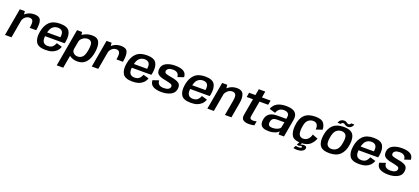

<svg xmlns="http://www.w3.org/2000/svg" viewBox="63 -2205 8508 3903"><g transform="rotate(20 4317.0 -253.5)"><path d="M413 -307H553.5Q580 -457 551.5 -527.5Q523 -598 412 -598Q307.5 -598 234.5 -542.2Q161.5 -486.5 147 -405.5L196 -371.5Q204.5 -421.5 245 -461Q285.5 -500.5 343 -500.5Q393.5 -500.5 413.5 -461.8Q433.5 -423 413 -307ZM-9.5 0H131L216.5 -485L204 -592.5H95Z M864.5 5.5 881 -85.5Q812 -85.5 780.8 -131.8Q749.5 -178 769.5 -297Q790 -420 838.8 -463.5Q887.5 -507 953 -507Q1019.5 -507 1049.8 -466.2Q1080 -425.5 1062.5 -327.5L1070.5 -340.5H763.5L748.5 -255H1186.5Q1192.5 -274 1197 -298Q1222 -441.5 1173.5 -520Q1125 -598.5 969 -598.5Q817.5 -598.5 737.8 -520.8Q658 -443 633.5 -297Q609.5 -156 659.2 -75.2Q709 5.5 864.5 5.5ZM881 -85.5 864.5 5.5Q948 5.5 1001.8 -12.8Q1055.5 -31 1096.8 -69.5Q1138 -108 1158.5 -167.5L1038.5 -202.5Q1022.5 -166 1001.5 -137.8Q980.5 -109.5 950.8 -97.5Q921 -85.5 881 -85.5Z M1190 221.5H1330.5L1457 -495.5L1442.5 -592.5H1333.5ZM1557.5 4Q1672.5 4 1741 -74.5Q1809.5 -153 1832 -297.5Q1854.5 -442 1816.2 -519.8Q1778 -597.5 1663 -597.5Q1560.5 -597.5 1478.2 -548.5Q1396 -499.5 1385.5 -442.5L1436 -378Q1445 -427.5 1493 -464.2Q1541 -501 1598 -501Q1658.5 -501 1684 -458.5Q1709.5 -416 1690 -297Q1670.5 -176.5 1628.2 -134.5Q1586 -92.5 1526 -92.5Q1468.5 -92.5 1433.2 -128.8Q1398 -165 1407 -216.5L1334 -151Q1324 -94 1389.5 -45Q1455 4 1557.5 4Z M2289.5 -307H2430Q2456.5 -457 2428 -527.5Q2399.5 -598 2288.5 -598Q2184 -598 2111 -542.2Q2038 -486.5 2023.5 -405.5L2072.5 -371.5Q2081 -421.5 2121.5 -461Q2162 -500.5 2219.5 -500.5Q2270 -500.5 2290 -461.8Q2310 -423 2289.5 -307ZM1867 0H2007.5L2093 -485L2080.5 -592.5H1971.5Z M2741 5.5 2757.5 -85.5Q2688.5 -85.5 2657.2 -131.8Q2626 -178 2646 -297Q2666.5 -420 2715.2 -463.5Q2764 -507 2829.5 -507Q2896 -507 2926.2 -466.2Q2956.5 -425.5 2939 -327.5L2947 -340.5H2640L2625 -255H3063Q3069 -274 3073.5 -298Q3098.5 -441.5 3050 -520Q3001.5 -598.5 2845.5 -598.5Q2694 -598.5 2614.2 -520.8Q2534.5 -443 2510 -297Q2486 -156 2535.8 -75.2Q2585.5 5.5 2741 5.5ZM2757.5 -85.5 2741 5.5Q2824.5 5.5 2878.2 -12.8Q2932 -31 2973.2 -69.5Q3014.5 -108 3035 -167.5L2915 -202.5Q2899 -166 2878 -137.8Q2857 -109.5 2827.2 -97.5Q2797.5 -85.5 2757.5 -85.5Z M3374.5 4.5Q3488 4.5 3571 -37.8Q3654 -80 3666.5 -168.5Q3679 -256.5 3628.8 -293Q3578.5 -329.5 3473 -346.5Q3394.5 -360 3350 -374.5Q3305.5 -389 3311.5 -431.5Q3316 -464.5 3349.8 -484.8Q3383.5 -505 3443.5 -505Q3506.5 -505 3540.2 -476Q3574 -447 3575 -393L3706 -437Q3703 -524 3638.2 -560.8Q3573.5 -597.5 3458.5 -597.5Q3344.5 -597.5 3264.8 -556.8Q3185 -516 3173 -432Q3160.5 -344.5 3209.8 -306.2Q3259 -268 3357 -252Q3440 -235.5 3486.2 -220.8Q3532.5 -206 3526 -161Q3521.5 -129 3486.8 -108.8Q3452 -88.5 3390 -88.5Q3322.5 -88.5 3287.5 -116.5Q3252.5 -144.5 3252 -205L3121 -160.5Q3126 -69 3193.8 -32.2Q3261.5 4.5 3374.5 4.5Z M4003.5 5.5 4020 -85.5Q3951 -85.5 3919.8 -131.8Q3888.5 -178 3908.5 -297Q3929 -420 3977.8 -463.5Q4026.5 -507 4092 -507Q4158.5 -507 4188.8 -466.2Q4219 -425.5 4201.5 -327.5L4209.5 -340.5H3902.5L3887.5 -255H4325.5Q4331.5 -274 4336 -298Q4361 -441.5 4312.5 -520Q4264 -598.5 4108 -598.5Q3956.5 -598.5 3876.8 -520.8Q3797 -443 3772.5 -297Q3748.5 -156 3798.2 -75.2Q3848 5.5 4003.5 5.5ZM4020 -85.5 4003.5 5.5Q4087 5.5 4140.8 -12.8Q4194.5 -31 4235.8 -69.5Q4277 -108 4297.5 -167.5L4177.5 -202.5Q4161.5 -166 4140.5 -137.8Q4119.5 -109.5 4089.8 -97.5Q4060 -85.5 4020 -85.5Z M4368 0H4508.5L4594.5 -488.5L4582 -593H4473ZM4748 0H4888.5L4945.5 -326Q4967.5 -450 4936.2 -524Q4905 -598 4795.5 -598Q4682 -598 4598.8 -526.5Q4515.5 -455 4502 -379L4564 -344Q4576.5 -413 4623.2 -457Q4670 -501 4726.5 -501Q4781.5 -501 4802.2 -462.8Q4823 -424.5 4805 -324Z M5260.5 7Q5323 7 5382 -6L5398.5 -100Q5361 -87.5 5324 -87.5Q5285.5 -87.5 5267.2 -103.5Q5249 -119.5 5258.5 -170.5L5315.5 -495.5H5503.5L5520.5 -592.5H5333L5356.5 -727.5H5216L5192.5 -592.5H5055.5L5038.5 -495.5H5175L5112 -139Q5097.5 -55.5 5142.2 -24.2Q5187 7 5260.5 7Z M5697.5 6Q5739.5 6 5774.5 -1Q5809.5 -8 5837 -19.2Q5864.5 -30.5 5882.8 -44.2Q5901 -58 5908.5 -71V0H6025.5L6091.5 -372.5Q6106.5 -456.5 6081.8 -506Q6057 -555.5 5999.5 -576.8Q5942 -598 5857.5 -598Q5803.5 -598 5756.2 -588.5Q5709 -579 5670.5 -558.8Q5632 -538.5 5603.8 -506Q5575.5 -473.5 5559.5 -427.5L5690.5 -389.5Q5704.5 -431 5727 -456Q5749.5 -481 5779 -492.2Q5808.5 -503.5 5843 -503.5Q5881 -503.5 5909 -491.2Q5937 -479 5949.2 -452Q5961.5 -425 5951.5 -379.5L5946.5 -352.5H5756.5Q5724 -352.5 5691.2 -348.2Q5658.5 -344 5628.8 -333Q5599 -322 5574.5 -302Q5550 -282 5532.8 -251.2Q5515.5 -220.5 5509 -175.5Q5501.5 -129.5 5508 -97.2Q5514.5 -65 5532.2 -44.8Q5550 -24.5 5575.8 -13.2Q5601.5 -2 5632.8 2Q5664 6 5697.5 6ZM5745 -83Q5724 -83 5705.2 -86.8Q5686.5 -90.5 5672.8 -100.8Q5659 -111 5653 -130Q5647 -149 5652 -179.5Q5657 -209.5 5668.8 -228.2Q5680.5 -247 5697.2 -257Q5714 -267 5734.2 -270.5Q5754.5 -274 5776 -274H5936L5911.5 -153Q5904.5 -138 5888.2 -125.2Q5872 -112.5 5849.5 -103Q5827 -93.5 5800 -88.2Q5773 -83 5745 -83Z M6390.5 5.5Q6528.5 5.5 6594.8 -60Q6661 -125.5 6680 -192.5L6562.5 -237Q6548.5 -172.5 6507 -132Q6465.5 -91.5 6405.5 -91.5Q6347 -91.5 6319.2 -135.5Q6291.5 -179.5 6303.5 -283Q6316.5 -411 6364.8 -455.8Q6413 -500.5 6477 -500.5Q6537 -500.5 6563.8 -462.2Q6590.5 -424 6583 -353.5L6716 -396.5Q6719.5 -470 6674.8 -534Q6630 -598 6492 -598Q6334.5 -598 6253.8 -517.5Q6173 -437 6160 -276.5Q6148 -146 6193.2 -70.2Q6238.5 5.5 6390.5 5.5ZM6367.5 165.5Q6394.5 165.5 6421 160Q6447.5 154.5 6470 143.8Q6492.5 133 6507.8 117.2Q6523 101.5 6526.5 80.5Q6531 53 6514 39.2Q6497 25.5 6465.5 25.5Q6440.5 25.5 6418.2 32.8Q6396 40 6384.5 49.5L6378 74.5Q6386 69.5 6397.8 66Q6409.5 62.5 6420.5 62.5Q6432.5 62.5 6438.5 66.2Q6444.5 70 6443 79Q6440.5 91 6424.2 98.2Q6408 105.5 6379 105.5Q6359.5 105.5 6343.2 102.8Q6327 100 6315.5 97L6285.5 156Q6305 160.5 6326 163Q6347 165.5 6367.5 165.5ZM6378 74.5 6417.5 0H6360L6327.5 68.5Z M7002.5 4.5Q7152.5 4.5 7234.2 -71.8Q7316 -148 7338.5 -298.5Q7361 -446.5 7308.5 -522.8Q7256 -599 7105.5 -599Q6955.5 -599 6873.8 -523.8Q6792 -448.5 6769.5 -298.5Q6747 -150 6799.5 -72.8Q6852 4.5 7002.5 4.5ZM7018 -91Q6955 -91 6923 -133.5Q6891 -176 6910 -298Q6929 -418.5 6978.5 -461Q7028 -503.5 7090.5 -503.5Q7153.5 -503.5 7185.5 -461.2Q7217.5 -419 7198 -298Q7179 -176.5 7129.8 -133.8Q7080.5 -91 7018 -91ZM7172.5 -628Q7197.5 -628 7215.8 -634.5Q7234 -641 7247 -652Q7260 -663 7268 -675Q7276 -687 7280.5 -698.5Q7285 -710 7287 -717.5H7218Q7216.5 -711.5 7211 -703.5Q7205.5 -695.5 7196 -689.8Q7186.5 -684 7174 -684Q7159 -684 7148.2 -689.8Q7137.5 -695.5 7127.5 -703.2Q7117.5 -711 7104.2 -716.5Q7091 -722 7070.5 -722Q7045 -722 7026.2 -715.5Q7007.5 -709 6994.5 -698.8Q6981.5 -688.5 6973 -676.5Q6964.5 -664.5 6960 -653.2Q6955.5 -642 6953.5 -634H7022.5Q7024.5 -640 7029.5 -648Q7034.5 -656 7044 -661.5Q7053.5 -667 7067.5 -667Q7081.5 -667 7091.5 -661.2Q7101.5 -655.5 7112 -647.5Q7122.5 -639.5 7136.8 -633.8Q7151 -628 7172.5 -628Z M7646.5 5.5 7663 -85.5Q7594 -85.5 7562.8 -131.8Q7531.5 -178 7551.5 -297Q7572 -420 7620.8 -463.5Q7669.5 -507 7735 -507Q7801.5 -507 7831.8 -466.2Q7862 -425.5 7844.5 -327.5L7852.5 -340.5H7545.5L7530.5 -255H7968.5Q7974.5 -274 7979 -298Q8004 -441.5 7955.5 -520Q7907 -598.5 7751 -598.5Q7599.5 -598.5 7519.8 -520.8Q7440 -443 7415.5 -297Q7391.5 -156 7441.2 -75.2Q7491 5.5 7646.5 5.5ZM7663 -85.5 7646.5 5.5Q7730 5.5 7783.8 -12.8Q7837.5 -31 7878.8 -69.5Q7920 -108 7940.5 -167.5L7820.5 -202.5Q7804.5 -166 7783.5 -137.8Q7762.5 -109.5 7732.8 -97.5Q7703 -85.5 7663 -85.5Z M8280 4.5Q8393.5 4.5 8476.5 -37.8Q8559.5 -80 8572 -168.5Q8584.5 -256.5 8534.2 -293Q8484 -329.5 8378.5 -346.5Q8300 -360 8255.5 -374.5Q8211 -389 8217 -431.5Q8221.5 -464.5 8255.2 -484.8Q8289 -505 8349 -505Q8412 -505 8445.8 -476Q8479.5 -447 8480.5 -393L8611.5 -437Q8608.5 -524 8543.8 -560.8Q8479 -597.5 8364 -597.5Q8250 -597.5 8170.2 -556.8Q8090.5 -516 8078.5 -432Q8066 -344.5 8115.2 -306.2Q8164.5 -268 8262.5 -252Q8345.5 -235.5 8391.8 -220.8Q8438 -206 8431.5 -161Q8427 -129 8392.2 -108.8Q8357.5 -88.5 8295.5 -88.5Q8228 -88.5 8193 -116.5Q8158 -144.5 8157.5 -205L8026.5 -160.5Q8031.5 -69 8099.2 -32.2Q8167 4.5 8280 4.5Z"/></g></svg>

Font: Anybody UltraCondensed Thin SemiBold
Style: Italic
Weight: 600
Italic angle: -10°
Version: Version 1.111